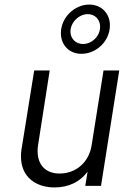

<svg xmlns="http://www.w3.org/2000/svg" viewBox="-20 -815 563 842"><path d="M337 -579C403 -579 462 -635 462 -704C462 -756 425 -795 371 -795C307 -795 247 -738 247 -670C247 -617 284 -579 337 -579ZM365 -753C396 -753 419 -730 419 -698C419 -655 382 -622 344 -622C313 -622 289 -645 289 -676C289 -718 327 -753 365 -753ZM434 -506 382 -179C371 -105 315 -54 241 -54C180 -54 145 -92 145 -152C145 -160 145 -169 147 -179L198 -506H130L74 -158C72 -148 72 -138 72 -128C72 -40 136 7 219 7C282 7 331 -18 364 -62L354 0H423L503 -506Z"/></svg>

Font: Arthouse Owned
Style: Italic
Weight: 400
Italic angle: -10°
Designer: Jeremy Tribby
Foundry: Tribby Type
Version: Version 1.000;PS 001.000;hotconv 1.0.88;makeotf.lib2.5.64775